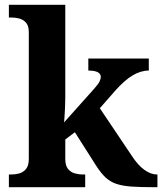

<svg xmlns="http://www.w3.org/2000/svg" viewBox="-20 -780 676 800"><path d="M17 0V-53H29Q44 -53 60.5 -57.5Q77 -62 88.5 -76Q100 -90 100 -118V-646Q100 -673 88 -686Q76 -699 59.5 -703Q43 -707 29 -707H17V-760H252V-374Q252 -356 251 -331.5Q250 -307 248.5 -288.5Q247 -270 247 -270L373 -411Q390 -430 395 -441Q400 -452 400 -459Q400 -486 348 -486V-536H600V-486Q566 -486 532 -465.5Q498 -445 459 -401L396 -329L529 -131Q555 -91 582 -72Q609 -53 633 -53H636V0H622Q567 0 529.5 -2.5Q492 -5 466 -13.5Q440 -22 420.5 -40Q401 -58 381 -89L292 -229L252 -199V-118Q252 -90 263.5 -76Q275 -62 292 -57.5Q309 -53 323 -53H335V0Z"/></svg>

Font: Noto Serif Oriya
Style: Bold
Weight: 700
Designer: David Williams
Foundry: Google LLC, David Williams
Version: Version 1.051; ttfautohint (v1.8.4.7-5d5b)